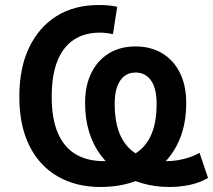

<svg xmlns="http://www.w3.org/2000/svg" viewBox="-20 -735 849 765"><path d="M380 10Q283 10 210 -32Q137 -74 97 -154.5Q57 -235 57 -350Q57 -464 96 -545.5Q135 -627 205.5 -671Q276 -715 374 -715Q398 -715 415.5 -713Q433 -711 447 -708L430 -599Q416 -602 403 -603.5Q390 -605 378 -605Q317 -605 274 -576.5Q231 -548 208.5 -491.5Q186 -435 186 -349Q186 -262 210.5 -205Q235 -148 281.5 -120.5Q328 -93 393 -93Q460 -93 507 -116.5Q554 -140 579 -190.5Q604 -241 604 -322Q604 -382 582 -414Q560 -446 520 -446Q481 -446 459 -414Q437 -382 437 -322Q437 -242 461.5 -191.5Q486 -141 532.5 -117Q579 -93 646 -93Q668 -93 690.5 -97Q713 -101 734.5 -108Q756 -115 775 -126L809 -26Q779 -8 739 1Q699 10 654 10Q598 10 547.5 -4.5Q497 -19 455.5 -46.5Q414 -74 383 -114.5Q352 -155 335.5 -208Q319 -261 319 -325Q319 -394 344 -444.5Q369 -495 414 -522.5Q459 -550 520 -550Q581 -550 626.5 -522.5Q672 -495 697 -444.5Q722 -394 722 -325Q722 -245 697 -183Q672 -121 625.5 -78Q579 -35 517.5 -12.5Q456 10 380 10Z"/></svg>

Font: Nunito Sans 10pt SemiCondensed
Style: Bold
Weight: 700
Width: 4
Designer: Vernon Adams
Foundry: Vernon Adams
Version: Version 3.101;gftools[0.9.27]